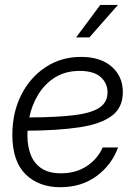

<svg xmlns="http://www.w3.org/2000/svg" viewBox="-20 -760 555 790"><path d="M228 10.3Q139.2 10.3 85 -43.2Q30.8 -96.7 30.8 -205.6Q30.8 -296.9 67.4 -369.4Q104 -441.9 168 -483.9Q231.9 -525.9 313.5 -525.9Q393.6 -525.9 439.5 -485.8Q485.4 -445.8 485.4 -380.9Q485.4 -316.9 439.5 -283Q393.6 -249 306.2 -236.1Q218.8 -223.1 93.3 -222.2Q92.8 -212.4 92.8 -202.6Q92.8 -159.2 106.2 -123.8Q119.6 -88.4 150.1 -67.6Q180.7 -46.9 231 -46.9Q292 -46.9 336.9 -76.4Q381.8 -106 402.3 -153.3H465.8Q439.5 -81.1 377.2 -35.4Q314.9 10.3 228 10.3ZM100.6 -276.9Q214.4 -277.3 285.4 -286.1Q356.4 -294.9 389.4 -317.1Q422.4 -339.4 422.4 -379.9Q422.4 -418.5 393.6 -443.4Q364.7 -468.3 308.1 -468.3Q250.5 -468.3 208 -442.4Q165.5 -416.5 138.4 -372.8Q111.3 -329.1 100.6 -276.9ZM293 -606 392.6 -739.7H465.3L347.7 -606Z"/></svg>

Font: Inter Display Light
Style: Italic
Weight: 300
Italic angle: -9.39999°
Designer: Rasmus Andersson
Foundry: rsms
Version: Version 4.000;git-a52131595